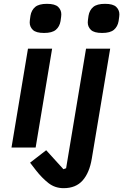

<svg xmlns="http://www.w3.org/2000/svg" viewBox="-20 -770 643 1002"><path d="M126 -516H252L166 0H40ZM312 212Q267 212 233 185.5Q199 159 167 118L137 79L221 14L311 113L325 108L429 -516H555L459 58Q447 131 411.5 171.5Q376 212 312 212ZM210 -598Q168 -598 151.5 -614Q135 -630 135 -653Q135 -658 136 -666Q137 -674 139 -688Q144 -717 163.5 -733.5Q183 -750 225 -750Q267 -750 283.5 -734Q300 -718 300 -695Q300 -690 299 -682Q298 -674 296 -660Q291 -631 271.5 -614.5Q252 -598 210 -598ZM513 -598Q471 -598 454.5 -614Q438 -630 438 -653Q438 -658 439 -666Q440 -674 442 -688Q447 -717 466.5 -733.5Q486 -750 528 -750Q570 -750 586.5 -734Q603 -718 603 -695Q603 -690 602 -682Q601 -674 599 -660Q594 -631 574.5 -614.5Q555 -598 513 -598Z"/></svg>

Font: IBM Plex Mono SemiBold
Style: Italic
Weight: 600
Italic angle: -9°
Monospace: yes
Designer: Mike Abbink, Paul van der Laan, Pieter van Rosmalen
Foundry: Bold Monday
Version: Version 2.3